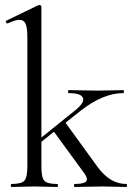

<svg xmlns="http://www.w3.org/2000/svg" viewBox="-20 -745 531 765"><path d="M483 -12Q486 -12 486 -6Q486 0 483 0Q472 0 441.5 -1Q411 -2 392 -2Q364 -2 327 -1Q290 0 277 0Q275 0 275 -6Q275 -12 277 -12Q313 -12 322.5 -21.5Q332 -31 317 -53L195 -220L145 -180V-81Q145 -38 156.5 -25Q168 -12 208 -12Q211 -12 211 -6Q211 0 208 0Q197 0 166.5 -1Q136 -2 117 -2Q98 -2 67.5 -1Q37 0 26 0Q23 0 23 -6Q23 -12 26 -12Q65 -12 77 -25Q89 -38 89 -81V-598Q89 -634 82 -650Q75 -666 57 -666Q42 -666 11 -652Q8 -651 5.5 -653.5Q3 -656 3 -659Q3 -662 6 -663L132 -724Q134 -725 136 -725Q145 -725 145 -717V-197L279 -305Q318 -336 310.5 -355Q303 -374 254 -374Q251 -374 251 -380Q251 -386 254 -386Q267 -386 302.5 -385Q338 -384 368 -384Q396 -384 428 -385Q460 -386 471 -386Q474 -386 474 -380Q474 -374 471 -374Q390 -374 299 -302L241 -256L368 -81Q418 -12 483 -12Z"/></svg>

Font: Cormorant Infant
Style: Regular
Weight: 400
Designer: Christian Thalmann (Catharsis Fonts)
Version: Version 1.000;PS 002.000;hotconv 1.0.88;makeotf.lib2.5.64775